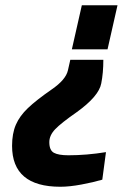

<svg xmlns="http://www.w3.org/2000/svg" viewBox="-20 -520 472 732"><path d="M390 -332H254L292 -500H428ZM366 -202Q357 -153 272 -92Q213 -51 190.5 -27.5Q168 -4 168 22Q168 53 185.5 62.5Q203 72 241 72Q310 72 384 60L370 165Q336 175 290.5 183.5Q245 192 210 192Q26 192 26 36Q26 -11 40.5 -44.5Q55 -78 86.5 -108Q118 -138 177 -179Q231 -216 239 -252L248 -292H374Q374 -242 366 -202Z"/></svg>

Font: Cairo
Style: Bold Italic
Weight: 700
Italic angle: -13°
Designer: Mohamed Gaber, Accademia di Belle Arti di Urbino and others
Foundry: Kief Type Foundry, Accademia di Belle Arti di Urbino and others
Version: Version 3.011